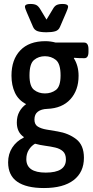

<svg xmlns="http://www.w3.org/2000/svg" viewBox="-20 -738 470 970"><path d="M202 212Q113 212 67 180Q21 148 21 82Q21 40 42 7.5Q63 -25 100 -43V-46Q65 -70 65 -119Q65 -150 77.5 -173Q90 -196 112 -212Q73 -232 55.5 -269.5Q38 -307 38 -356Q38 -437 82.5 -483.5Q127 -530 209 -530Q235 -530 261 -523H405Q427 -523 427 -489V-476Q427 -444 406 -444Q390 -444 377.5 -444.5Q365 -445 355 -446L353 -444Q377 -406 377 -355Q377 -282 335.5 -236.5Q294 -191 219 -188Q189 -187 171.5 -174Q154 -161 154 -134Q154 -109 171 -98.5Q188 -88 214.5 -83.5Q241 -79 271 -74Q326 -65 365 -35Q404 -5 404 59Q404 132 352 172Q300 212 202 212ZM207 -266Q239 -266 262.5 -283.5Q286 -301 286 -357Q286 -416 262.5 -435Q239 -454 207 -454Q175 -454 152 -435Q129 -416 129 -357Q129 -302 152 -284Q175 -266 207 -266ZM211 134Q313 134 313 68Q313 40 298 26.5Q283 13 259.5 7.5Q236 2 209 -1.5Q182 -5 157 -12Q138 -1 125.5 19Q113 39 113 66Q113 134 211 134ZM297 -718Q324 -718 324 -704Q324 -700 321 -691.5Q318 -683 314 -674L283 -602Q276 -585 259 -580Q242 -575 215 -575Q186 -575 170 -580.5Q154 -586 147 -602L116 -674Q112 -683 109 -691.5Q106 -700 106 -704Q106 -718 133 -718Q153 -718 163.5 -712.5Q174 -707 183 -692L215 -639L247 -692Q255 -707 266 -712.5Q277 -718 297 -718Z"/></svg>

Font: Asap Condensed Medium
Style: Regular
Weight: 500
Width: 3
Designer: Pablo Cosgaya
Foundry: Omnibus-Type
Version: Version 3.001; ttfautohint (v1.8.4.7-5d5b)